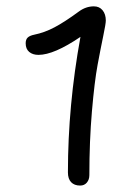

<svg xmlns="http://www.w3.org/2000/svg" viewBox="-20 -657 390 599"><path d="M258.8 -110.8Q258.8 -96.7 251 -87.4Q243.2 -78.1 230 -78.1Q211.9 -78.1 201.9 -88.6Q191.9 -99.1 191.9 -119.1Q191.9 -327.6 231 -542Q148.4 -485.8 100.1 -485.8Q82 -485.8 71 -495.1Q60.1 -504.4 60.1 -522Q60.1 -533.7 66.4 -539.8Q72.8 -545.9 86.9 -548.8Q118.7 -555.2 150.1 -571.8Q181.6 -588.4 226.1 -621.1Q248 -637.2 272.9 -637.2Q290 -637.2 300 -625Q310.1 -612.8 310.1 -592.8Q310.1 -583 302 -544.2Q293.9 -505.4 284.4 -454.3Q274.9 -403.3 266.8 -309.8Q258.8 -216.3 258.8 -110.8Z"/></svg>

Font: Shantell Sans Irregular
Style: Regular
Weight: 300
Designer: Stephen Nixon, Anya Danilova, Shantell Martin
Foundry: Arrow Type
Version: Version 1.006;[9816181b4]